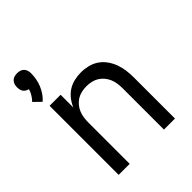

<svg xmlns="http://www.w3.org/2000/svg" viewBox="-211 -893 1022 1022"><g transform="rotate(-45 300.0 -382.5)"><path d="M77 -561 37 -600Q49 -612 58.5 -627.5Q68 -643 73 -660Q65 -662 57 -666.5Q49 -671 44 -678Q39 -685 37 -694Q35 -703 35 -712Q35 -723 38 -733Q41 -743 48.5 -751Q56 -759 66.5 -762Q77 -765 88 -765Q99 -765 109.5 -762Q120 -759 127.5 -751Q135 -743 138 -733Q141 -723 141 -712Q141 -691 137 -670Q133 -649 125 -629.5Q117 -610 105 -592.5Q93 -575 77 -561ZM88 0V-520H171V-424Q181 -448 197 -468.5Q213 -489 234 -502.5Q255 -516 280.5 -522Q306 -528 332 -528Q358 -528 384.5 -521.5Q411 -515 433 -500Q455 -485 471 -462.5Q487 -440 496 -415Q505 -390 508.5 -363.5Q512 -337 512 -310V0H429V-310Q429 -328 426.5 -346.5Q424 -365 417 -382Q410 -399 398 -413.5Q386 -428 370.5 -437.5Q355 -447 336.5 -451Q318 -455 300 -455Q282 -455 263.5 -451Q245 -447 229.5 -437.5Q214 -428 202 -413.5Q190 -399 183 -382Q176 -365 173.5 -346.5Q171 -328 171 -310V0Z"/></g></svg>

Font: Zed Mono Extended
Style: Regular
Weight: 400
Width: 7
Monospace: yes
Designer: Belleve Invis
Foundry: Belleve Invis
Version: Version 1.0.0; ttfautohint (v1.8.4)